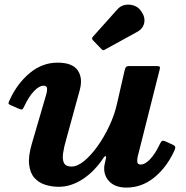

<svg xmlns="http://www.w3.org/2000/svg" viewBox="-20 -812 824 849"><path d="M602.5 -765Q591 -781 571.8 -787.5Q552.5 -794 532.8 -790.2Q513 -786.5 499 -770.5L391.5 -650.5Q383 -642.5 391.5 -633.5L428 -595.5Q433 -590.5 436.2 -590Q439.5 -589.5 445.5 -593.5L586.5 -671Q612.5 -685 617.8 -711.2Q623 -737.5 602.5 -765ZM24 -372.5Q18.5 -361 17.5 -356.2Q16.5 -351.5 28.5 -346.5L62.5 -331.5Q75.5 -326 79 -328.8Q82.5 -331.5 88 -343.5Q108 -386 130.8 -409.5Q153.5 -433 172.5 -433Q188 -433 188.2 -420.2Q188.5 -407.5 184.5 -394.5L121.5 -179Q104.5 -122 108.8 -84.5Q113 -47 132.2 -25.5Q151.5 -4 180 5Q208.5 14 240 14Q294 14 346 -20Q398 -54 438 -114.5Q443.5 -122 446.8 -121.8Q450 -121.5 448.5 -112.5L441.5 -80Q436.5 -37.5 463 -10Q489.5 17.5 539 17.5Q606.5 17.5 661.2 -26.5Q716 -70.5 750.5 -144.5Q756.5 -157.5 754.5 -163.2Q752.5 -169 738.5 -174.5L711.5 -187Q699 -192 695 -187.8Q691 -183.5 685.5 -172.5Q667 -133 644.5 -108.8Q622 -84.5 602.5 -84.5Q588 -84.5 587 -96.2Q586 -108 589 -120L686 -504.5Q689 -516 685.2 -518Q681.5 -520 667 -520H552.5Q540 -520 536.5 -514.8Q533 -509.5 531 -500.5L497.5 -354Q486.5 -304 463.2 -254.8Q440 -205.5 411 -165Q382 -124.5 352 -100Q322 -75.5 296 -75.5Q271 -75.5 263 -91.2Q255 -107 259 -135Q263 -163 274 -200L332 -411.5Q347.5 -466 324 -500.5Q300.5 -535 234.5 -535Q167.5 -535 112.5 -489.8Q57.5 -444.5 24 -372.5Z"/></svg>

Font: Besley
Style: Bold Italic
Weight: 700
Italic angle: -13°
Designer: Owen Earl
Foundry: indestructible type*
Version: Version 2.001